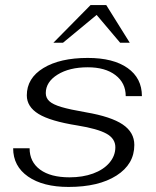

<svg xmlns="http://www.w3.org/2000/svg" viewBox="-20 -729 617 759"><path d="M32 -143H97Q97 -89 138.5 -58.5Q180 -28 255 -28Q307 -28 348 -43Q389 -58 412.5 -85.5Q436 -113 436 -147Q436 -181 401 -200.5Q366 -220 286 -233Q179 -250 132.5 -278.5Q86 -307 86 -352Q86 -420 151.5 -460Q217 -500 327 -500Q428 -500 484.5 -460Q541 -420 541 -349H477Q477 -401 436.5 -432Q396 -463 327 -463Q254 -463 207.5 -434Q161 -405 161 -361Q161 -342 175 -329Q189 -316 222.5 -306Q256 -296 320 -285Q419 -268 465 -237Q511 -206 511 -156Q511 -80 440.5 -35Q370 10 251 10Q150 10 91 -31Q32 -72 32 -143ZM338 -709H400L493 -560H455L362 -670L229 -560H191Z"/></svg>

Font: Fahkwang Light
Style: Italic
Weight: 300
Italic angle: -10°
Version: Version 1.000; ttfautohint (v1.6)